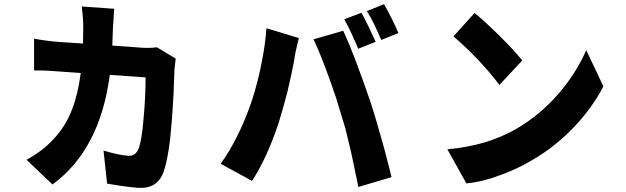

<svg xmlns="http://www.w3.org/2000/svg" viewBox="-20 -849 2992 918"><path d="M505 -491Q458 -133 231 33L107 -85Q142 -104 173 -127Q208 -153 237 -185Q294 -245 325 -327Q353 -399 366 -500L208 -511Q169 -513 143 -512V-664Q202 -653 267 -648L377 -641L378 -723Q378 -761 371 -818L526 -807Q522 -754 520 -717L517 -631L657 -621Q695 -618 730 -623L820 -569L814 -515L810 -404Q806 -330 801 -266Q795 -187 786 -130Q775 -63 762 -27Q733 55 640 49Q603 46 561 40L492 29L475 -129Q550 -107 594 -104Q629 -102 643 -140Q658 -177 667 -288Q676 -388 676 -479Z M1803 -658Q1787 -695 1771 -729Q1751 -770 1734 -796L1816 -829Q1854 -763 1885 -691ZM1693 -616 1678 -650 1661 -688Q1641 -731 1626 -757L1708 -788Q1723 -762 1744 -718Q1761 -683 1776 -649ZM1693 45 1691 35Q1691 31 1689 23L1659 -120L1631 -236L1586 -384L1558 -464Q1512 -593 1479 -661L1621 -702Q1650 -640 1689 -536L1695 -519Q1710 -480 1726 -434L1752 -360L1777 -279Q1789 -240 1805 -182L1818 -135Q1840 -52 1852 -2ZM1185 16 1035 -66Q1075 -121 1113 -196Q1147 -264 1173 -336Q1178 -348 1183 -364L1195 -402Q1212 -460 1224 -515L1231 -550Q1248 -632 1254 -714L1409 -667Q1391 -598 1386 -557Q1376 -503 1354 -409L1351 -398Q1330 -319 1314 -267Q1258 -96 1185 16Z M2368 -443Q2269 -572 2148 -675L2249 -787Q2299 -746 2366 -680Q2439 -608 2477 -560ZM2375 -13Q2290 20 2210 28L2119 -135Q2216 -144 2300 -169Q2378 -193 2447 -232Q2562 -298 2653 -404Q2734 -498 2783 -609L2865 -436Q2810 -331 2724 -241Q2634 -147 2524 -83Q2449 -39 2375 -13Z"/></svg>

Font: Xiangcui Wave Sans Xiangcui Wave Sans
Style: Regular
Weight: 800
Width: 3
Version: Version 0.920;March 28, 2024;FontCreator 14.0.0.2814 64-bit